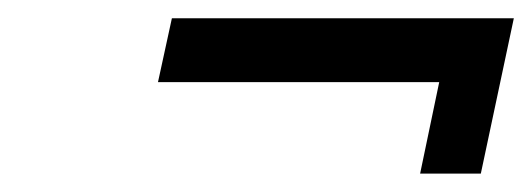

<svg xmlns="http://www.w3.org/2000/svg" viewBox="-20 -456 582 210"><path d="M505.9 -266.1H439.5L460.4 -366.2H152.8L168 -436H542Z"/></svg>

Font: Tuffy
Style: Italic
Weight: 400
Italic angle: -12°
Designer: Thatcher Ulrich, Karoly Barta and Michael Everson
Version: Version 001.271